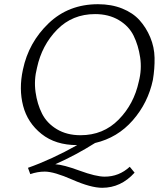

<svg xmlns="http://www.w3.org/2000/svg" viewBox="-20 -684 783 913"><path d="M707 -304Q684 -195 611.5 -112Q539 -29 432 -4Q340 54 243 97Q281 99 358.5 127.5Q436 156 478 156Q546 156 597 109L620 137Q555 209 466 209Q412 209 324.5 170.5Q237 132 193 132Q159 132 124 144L113 114Q226 74 347 6Q244 6 177.5 -47Q111 -100 90 -180.5Q69 -261 89 -353Q116 -482 211 -573Q306 -664 446 -664Q510 -664 561 -643.5Q612 -623 643.5 -588Q675 -553 694.5 -506.5Q714 -460 715 -409Q716 -358 707 -304ZM156 -362Q141 -304 149 -246.5Q157 -189 180 -143.5Q203 -98 250.5 -69.5Q298 -41 363 -41Q471 -41 544 -115Q617 -189 640 -296Q655 -354 646.5 -411Q638 -468 615.5 -514Q593 -560 545 -588.5Q497 -617 432 -617Q324 -617 251.5 -543Q179 -469 156 -362Z"/></svg>

Font: EauTest Semilight
Style: Italic
Weight: 300
Italic angle: -12°
Designer: Christian Thalmann (Catharsis Fonts)
Version: Version 0.001;PS 000.001;hotconv 1.0.88;makeotf.lib2.5.64775